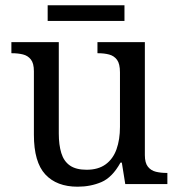

<svg xmlns="http://www.w3.org/2000/svg" viewBox="-20 -695 675 725"><path d="M273 10Q194 10 151 -36.5Q108 -83 108 -186V-426Q108 -456 96.5 -470.5Q85 -485 66.5 -489.5Q48 -494 26 -494H23V-536H202V-191Q202 -148 211.5 -117Q221 -86 244 -70Q267 -54 307 -54Q351 -54 379 -74.5Q407 -95 420 -131.5Q433 -168 433 -216V-422Q433 -454 422 -469Q411 -484 392.5 -489Q374 -494 351 -494H348V-536H527V-109Q527 -80 538.5 -65.5Q550 -51 568.5 -46.5Q587 -42 609 -42H612V0H453L440 -81H435Q404 -25 363 -7.5Q322 10 273 10ZM160 -616V-675H450V-616Z"/></svg>

Font: Noto Serif Kannada
Style: Regular
Weight: 400
Designer: Universal Thirst, Indian Type Foundry and the Monotype Design Team
Foundry: Monotype Imaging Inc.
Version: Version 2.003